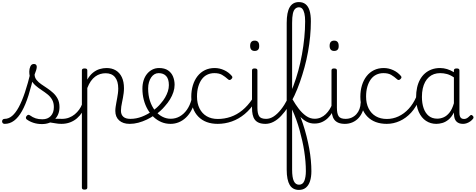

<svg xmlns="http://www.w3.org/2000/svg" viewBox="-104 -1172 4565 1843"><path d="M-59 17Q-72 17 -78 9.5Q-84 2 -84 -7Q-84 -16 -78 -23.5Q-72 -31 -60 -31Q-21 -31 12.5 -59.5Q46 -88 76.5 -144.5Q107 -201 135.5 -286Q164 -371 191 -483L226 -474Q199 -350 170 -258Q141 -166 106.5 -105Q72 -44 31 -13.5Q-10 17 -59 17ZM298 19Q256 19 218 7Q180 -5 151 -27Q145 -33 144.5 -41.5Q144 -50 152 -59Q159 -68 166.5 -69.5Q174 -71 183 -65Q211 -45 238.5 -36Q266 -27 303 -27Q354 -27 383.5 -58.5Q413 -90 413 -144Q413 -186 396 -215.5Q379 -245 352 -266.5Q325 -288 295 -307.5Q265 -327 238 -350.5Q211 -374 194 -406Q177 -438 177 -485Q177 -511 187.5 -534.5Q198 -558 222 -558Q235 -558 242 -550.5Q249 -543 249 -530Q249 -519 243.5 -499.5Q238 -480 228 -456Q229 -427 247 -404.5Q265 -382 292 -363.5Q319 -345 349 -325Q379 -305 406 -280.5Q433 -256 450 -223Q467 -190 467 -144Q467 -71 421 -26Q375 19 298 19ZM487 17Q454 17 427.5 11.5Q401 6 376 3.5Q351 1 322 12L343 -11Q380 -25 405.5 -29Q431 -33 451.5 -32Q472 -31 493 -31Q502 -31 506 -23.5Q510 -16 508.5 -7Q507 2 501.5 9.5Q496 17 487 17Z M485 17Q474 17 468.5 9.5Q463 2 463.5 -7Q464 -16 471 -23.5Q478 -31 491 -31Q528 -31 559 -43Q590 -55 614 -75Q638 -95 656 -120Q674 -145 684 -172Q688 -183 697 -182.5Q706 -182 712 -174.5Q718 -167 715 -157Q704 -124 684 -93Q664 -62 635.5 -37Q607 -12 569 2.5Q531 17 485 17Z M707 648Q694 648 688 643.5Q682 639 682 629V-496Q682 -506 688.5 -510.5Q695 -515 708 -515Q722 -515 728 -510.5Q734 -506 734 -496V-408Q758 -450 788.5 -474.5Q819 -499 852.5 -509Q886 -519 919 -519Q970 -519 1007.5 -496.5Q1045 -474 1065.5 -431Q1086 -388 1086 -325Q1086 -301 1083 -278Q1080 -255 1076 -233Q1072 -211 1067.5 -190Q1063 -169 1060 -148.5Q1057 -128 1057 -109Q1057 -72 1079.5 -51.5Q1102 -31 1147 -31Q1156 -31 1160.5 -23.5Q1165 -16 1164.5 -7Q1164 2 1158 9.5Q1152 17 1140 17Q1077 17 1040 -16Q1003 -49 1003 -107Q1003 -126 1006 -146.5Q1009 -167 1013 -188.5Q1017 -210 1021 -232Q1025 -254 1028 -276.5Q1031 -299 1031 -322Q1031 -393 1000 -431Q969 -469 910 -469Q884 -469 858.5 -461.5Q833 -454 810 -437Q787 -420 768 -393Q749 -366 734 -327V629Q734 639 727.5 643.5Q721 648 707 648Z M1142 17Q1129 17 1123.5 9.5Q1118 2 1119.5 -7Q1121 -16 1128.5 -23.5Q1136 -31 1148 -31Q1204 -31 1258 -52Q1312 -73 1356 -105Q1364 -110 1370.5 -107Q1377 -104 1381.5 -96.5Q1386 -89 1386 -80.5Q1386 -72 1379 -67Q1345 -43 1305 -24Q1265 -5 1223.5 6Q1182 17 1142 17Z M1359 -106Q1382 -122 1402.5 -140.5Q1423 -159 1440 -180Q1464 -207 1481 -236.5Q1498 -266 1507.5 -295.5Q1517 -325 1517 -355Q1517 -414 1491 -442Q1465 -470 1419 -470Q1409 -470 1403.5 -477.5Q1398 -485 1399 -494.5Q1400 -504 1406 -511.5Q1412 -519 1423 -519Q1476 -519 1509 -496.5Q1542 -474 1557 -437Q1572 -400 1572 -358Q1572 -324 1560.5 -288.5Q1549 -253 1528 -218.5Q1507 -184 1478 -152Q1459 -129 1435.5 -108Q1412 -87 1387 -69Z M1533 17Q1486 17 1445.5 0Q1405 -17 1371.5 -48Q1338 -79 1313.5 -121.5Q1289 -164 1276 -214.5Q1263 -265 1263 -321Q1263 -364 1274.5 -400.5Q1286 -437 1308 -463.5Q1330 -490 1359 -504.5Q1388 -519 1423 -519Q1434 -519 1439 -511.5Q1444 -504 1443 -494.5Q1442 -485 1436 -477.5Q1430 -470 1419 -470Q1397 -470 1379 -459.5Q1361 -449 1347.5 -429.5Q1334 -410 1326 -383Q1318 -356 1318 -323Q1318 -257 1335.5 -203.5Q1353 -150 1383.5 -111.5Q1414 -73 1453 -52.5Q1492 -32 1534 -32Q1582 -32 1622 -55Q1662 -78 1690.5 -119Q1719 -160 1734 -216Q1736 -224 1745 -225.5Q1754 -227 1761.5 -222.5Q1769 -218 1767 -208Q1756 -156 1734 -114.5Q1712 -73 1681 -43.5Q1650 -14 1612.5 1.5Q1575 17 1533 17Z M1986 17Q1868 17 1800 -52Q1732 -121 1732 -243Q1732 -303 1747.5 -353.5Q1763 -404 1792 -441Q1821 -478 1862.5 -498.5Q1904 -519 1957 -519Q2003 -519 2047 -499Q2091 -479 2122 -442Q2127 -435 2126.5 -428.5Q2126 -422 2117 -413Q2108 -404 2100 -404Q2092 -404 2086 -410Q2056 -437 2027.5 -453.5Q1999 -470 1954 -470Q1916 -470 1885 -455Q1854 -440 1832.5 -410.5Q1811 -381 1799 -339.5Q1787 -298 1787 -245Q1787 -179 1811.5 -130.5Q1836 -82 1880.5 -56Q1925 -30 1987 -30Q1997 -30 2003 -23Q2009 -16 2009 -6.5Q2009 3 2003.5 10Q1998 17 1986 17Z M1985 17Q1973 17 1967 10Q1961 3 1961 -6.5Q1961 -16 1967.5 -23Q1974 -30 1986 -30Q2051 -30 2110.5 -50.5Q2170 -71 2222 -113.5Q2274 -156 2318 -221Q2323 -228 2332.5 -225Q2342 -222 2347.5 -213.5Q2353 -205 2347 -195Q2302 -125 2245 -77.5Q2188 -30 2122 -6.5Q2056 17 1985 17Z M2445 17Q2407 17 2381.5 6.5Q2356 -4 2341.5 -24Q2327 -44 2321 -72.5Q2315 -101 2315 -137V-496Q2315 -506 2321 -510.5Q2327 -515 2340 -515Q2354 -515 2360.5 -510.5Q2367 -506 2367 -496V-137Q2367 -82 2383.5 -56.5Q2400 -31 2451 -31Q2460 -31 2464.5 -23.5Q2469 -16 2468.5 -7Q2468 2 2462.5 9.5Q2457 17 2445 17ZM2341 -683Q2319 -683 2308 -695.5Q2297 -708 2297 -732Q2297 -757 2308 -769.5Q2319 -782 2341 -782Q2362 -782 2373 -769.5Q2384 -757 2384 -732Q2385 -707 2373.5 -695Q2362 -683 2341 -683Z M2444 17Q2432 17 2427 9.5Q2422 2 2423.5 -7Q2425 -16 2431.5 -23.5Q2438 -31 2450 -31Q2488 -31 2523.5 -54.5Q2559 -78 2592.5 -120Q2626 -162 2656 -220Q2686 -278 2712 -347Q2738 -416 2759 -492.5Q2780 -569 2794.5 -649.5Q2809 -730 2817 -810Q2825 -890 2825 -967Q2825 -979 2833 -985.5Q2841 -992 2852 -992Q2863 -992 2871.5 -985.5Q2880 -979 2880 -967Q2880 -896 2873 -822.5Q2866 -749 2852.5 -674Q2839 -599 2819 -526Q2799 -453 2775 -384.5Q2751 -316 2722.5 -255Q2694 -194 2661.5 -145Q2629 -96 2594 -59Q2559 -22 2521 -2.5Q2483 17 2444 17Z M2765 651Q2736 651 2713.5 639Q2691 627 2677 603.5Q2663 580 2655.5 543.5Q2648 507 2648 456V-952Q2648 -1054 2677 -1103Q2706 -1152 2765 -1152Q2804 -1152 2829.5 -1131.5Q2855 -1111 2867.5 -1070.5Q2880 -1030 2880 -967Q2880 -955 2871.5 -948.5Q2863 -942 2852 -942Q2841 -942 2833 -948.5Q2825 -955 2825 -967Q2825 -1013 2818 -1042.5Q2811 -1072 2798.5 -1087Q2786 -1102 2765 -1102Q2745 -1102 2729.5 -1087.5Q2714 -1073 2707 -1040Q2700 -1007 2700 -952V-226Q2731 -169 2756.5 -109Q2782 -49 2802.5 12.5Q2823 74 2838.5 135.5Q2854 197 2864.5 255Q2875 313 2880 368Q2885 423 2885 471Q2885 526 2872 566.5Q2859 607 2832.5 629Q2806 651 2765 651ZM2766 601Q2785 601 2797.5 591.5Q2810 582 2817 565Q2824 548 2828 524Q2832 500 2832 471Q2832 426 2828 378Q2824 330 2816.5 280.5Q2809 231 2797.5 180Q2786 129 2772 78Q2758 27 2740 -23Q2722 -73 2700 -121V456Q2700 532 2716.5 566.5Q2733 601 2766 601Z M2914 14Q2872 14 2837.5 -5Q2803 -24 2775 -55.5Q2747 -87 2724 -124Q2701 -161 2682 -196Q2677 -205 2681 -212.5Q2685 -220 2693 -222Q2701 -224 2706 -215Q2731 -171 2763 -129Q2795 -87 2833.5 -59.5Q2872 -32 2916 -32Q2948 -32 2975 -44Q3002 -56 3023 -76.5Q3044 -97 3059.5 -121.5Q3075 -146 3084 -171Q3086 -178 3091.5 -179Q3097 -180 3102.5 -176Q3108 -172 3110.5 -163.5Q3113 -155 3109 -143Q3100 -117 3083.5 -89.5Q3067 -62 3043 -38.5Q3019 -15 2987 -0.5Q2955 14 2914 14Z M3208 17Q3170 17 3144.5 6.5Q3119 -4 3104.5 -24Q3090 -44 3084 -72.5Q3078 -101 3078 -137V-496Q3078 -506 3084 -510.5Q3090 -515 3103 -515Q3117 -515 3123.5 -510.5Q3130 -506 3130 -496V-137Q3130 -82 3146.5 -56.5Q3163 -31 3214 -31Q3223 -31 3227.5 -23.5Q3232 -16 3231.5 -7Q3231 2 3225.5 9.5Q3220 17 3208 17ZM3104 -683Q3082 -683 3071 -695.5Q3060 -708 3060 -732Q3060 -757 3071 -769.5Q3082 -782 3104 -782Q3125 -782 3136 -769.5Q3147 -757 3147 -732Q3148 -707 3136.5 -695Q3125 -683 3104 -683Z M3206 17Q3195 17 3189.5 9.5Q3184 2 3184.5 -7Q3185 -16 3192 -23.5Q3199 -31 3212 -31Q3245 -31 3271.5 -43Q3298 -55 3317 -76Q3336 -97 3346.5 -125Q3357 -153 3358 -186Q3359 -198 3368 -201.5Q3377 -205 3385.5 -201.5Q3394 -198 3393 -186Q3392 -142 3377.5 -104.5Q3363 -67 3338.5 -40Q3314 -13 3280 2Q3246 17 3206 17Z M3609 17Q3491 17 3423 -52Q3355 -121 3355 -243Q3355 -303 3370.5 -353.5Q3386 -404 3415 -441Q3444 -478 3485.5 -498.5Q3527 -519 3580 -519Q3626 -519 3670 -499Q3714 -479 3745 -442Q3750 -435 3749.5 -428.5Q3749 -422 3740 -413Q3731 -404 3723 -404Q3715 -404 3709 -410Q3679 -437 3650.5 -453.5Q3622 -470 3577 -470Q3539 -470 3508 -455Q3477 -440 3455.5 -410.5Q3434 -381 3422 -339.5Q3410 -298 3410 -245Q3410 -179 3434.5 -130.5Q3459 -82 3503.5 -56Q3548 -30 3610 -30Q3620 -30 3626 -23Q3632 -16 3632 -6.5Q3632 3 3626.5 10Q3621 17 3609 17Z M3608 17Q3599 17 3594.5 10Q3590 3 3590 -6.5Q3590 -16 3595 -23Q3600 -30 3609 -30Q3668 -30 3721.5 -55Q3775 -80 3818.5 -127Q3862 -174 3891 -240Q3895 -249 3904 -248Q3913 -247 3919.5 -240.5Q3926 -234 3922 -224Q3892 -145 3843 -91.5Q3794 -38 3733.5 -10.5Q3673 17 3608 17Z M4084 17Q4029 17 3985 -12Q3941 -41 3915.5 -98Q3890 -155 3890 -238Q3890 -288 3899.5 -331Q3909 -374 3928 -408.5Q3947 -443 3975 -467.5Q4003 -492 4039.5 -505.5Q4076 -519 4120 -519Q4154 -519 4187 -509Q4220 -499 4253 -479V-495Q4253 -506 4259.5 -510.5Q4266 -515 4280 -515Q4294 -515 4300 -510.5Q4306 -506 4306 -496V-91Q4306 -70 4310.5 -56.5Q4315 -43 4325 -36.5Q4335 -30 4350 -30Q4360 -30 4369.5 -33.5Q4379 -37 4388.5 -44.5Q4398 -52 4409 -63Q4414 -69 4420.5 -68.5Q4427 -68 4433 -61Q4440 -55 4441 -48Q4442 -41 4438 -34Q4427 -19 4411 -7.5Q4395 4 4377 10.5Q4359 17 4341 17Q4320 17 4304.5 11.5Q4289 6 4277.5 -5.5Q4266 -17 4260.5 -33.5Q4255 -50 4254 -72Q4254 -76 4253.5 -81.5Q4253 -87 4253 -92Q4230 -47 4201 -23.5Q4172 0 4141.5 8.5Q4111 17 4084 17ZM3946 -242Q3946 -180 3962.5 -133Q3979 -86 4011.5 -59.5Q4044 -33 4093 -33Q4125 -33 4155.5 -46.5Q4186 -60 4211.5 -92.5Q4237 -125 4253 -181V-429Q4218 -453 4186 -461.5Q4154 -470 4121 -470Q4089 -470 4062 -460.5Q4035 -451 4013.5 -432Q3992 -413 3977 -385.5Q3962 -358 3954 -322Q3946 -286 3946 -242Z"/></svg>

Font: Playwrite CL ExtraLight
Style: Regular
Weight: 200
Designer: Veronika Burian, José Scaglione
Foundry: TypeTogether
Version: Version 1.002